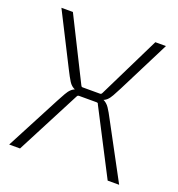

<svg xmlns="http://www.w3.org/2000/svg" viewBox="-118 -734 774 833"><g transform="rotate(20 269.0 -318.0)"><path d="M319 -350 459 -635H508L387 -395Q375 -372 366.5 -356.5Q358 -341 348 -332Q338 -323 322 -319Q306 -315 280 -315H255Q220 -315 202 -322.5Q184 -330 173 -347.5Q162 -365 147 -395L25 -636H78L221 -350Q223 -346 224.5 -344.5Q226 -343 230 -343H310Q316 -343 319 -350ZM280 -331Q315 -331 332 -323.5Q349 -316 360.5 -299Q372 -282 388 -251L523 0H470L317 -296Q316 -300 314 -301.5Q312 -303 308 -303H228Q224 -303 222 -301.5Q220 -300 218 -296L65 -1H15L146 -251Q158 -273 166.5 -288.5Q175 -304 185.5 -313.5Q196 -323 212.5 -327Q229 -331 255 -331Z"/></g></svg>

Font: Gemunu Libre ExtraLight ExtraLight
Style: Regular
Weight: 250
Version: Version 1.100